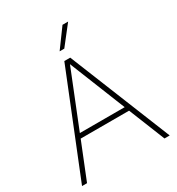

<svg xmlns="http://www.w3.org/2000/svg" viewBox="-218 -1079 1117 1213"><g transform="rotate(-30 341.0 -472.0)"><path d="M21.5 0 319.5 -740H362.5L661 0H623L517 -264H164L58 0ZM177 -297H504L340.5 -705ZM324.5 -808 424 -944H465L358.5 -808Z"/></g></svg>

Font: Encode Sans Semi Expanded Thin
Style: Regular
Weight: 100
Width: 6
Designer: Multiple Designers
Foundry: Impallari Type
Version: Version 3.000; ttfautohint (v1.8.3) -l 8 -r 50 -G 200 -x 14 